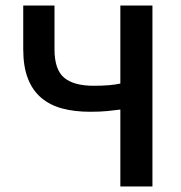

<svg xmlns="http://www.w3.org/2000/svg" viewBox="-20 -674 654 694"><path d="M415 0V-278Q392 -275 367 -272.5Q342 -270 306 -270Q249 -270 204.5 -282Q160 -294 128.5 -321Q97 -348 80.5 -391Q64 -434 64 -496V-654H177V-496Q177 -422 212 -393Q247 -364 318 -364Q350 -364 373.5 -366Q397 -368 415 -372V-654H531V0Z"/></svg>

Font: CV Source Sans Light
Style: Bold
Weight: 600
Designer: Paul D. Hunt
Foundry: Adobe Systems Incorporated
Version: Version 3.001